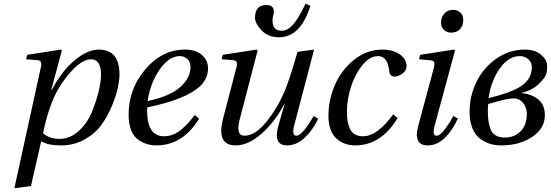

<svg xmlns="http://www.w3.org/2000/svg" viewBox="-20 -768 2955 1030"><path d="M57 242 197 -397Q201 -414 201.5 -422.5Q202 -431 198 -437.5Q194 -444 182 -445L120 -450L126 -474L307 -502L312 -497L255 -286H258Q313 -389 381.5 -445.5Q450 -502 510 -502Q621 -502 621 -368Q621 -341 612.5 -299Q604 -257 581 -201.5Q558 -146 525 -99.5Q492 -53 435 -20.5Q378 12 309 12Q237 12 201 -10L146 230ZM211 -53Q246 -23 299 -23Q356 -23 402 -65Q448 -107 472.5 -166.5Q497 -226 509.5 -279Q522 -332 522 -367Q522 -450 468 -450Q428 -450 378.5 -402Q329 -354 290 -286Q241 -199 211 -53Z M670 -152Q670 -286 753 -388Q845 -502 972 -502Q1031 -502 1063.5 -473Q1096 -444 1096 -402Q1096 -348 1054 -306Q976 -234 770 -192Q769 -185 769 -176Q769 -37 860 -37Q887 -37 911.5 -47.5Q936 -58 958 -77.5Q980 -97 993.5 -112.5Q1007 -128 1025 -151L1048 -131Q960 12 819 12Q794 12 771 5.5Q748 -1 723.5 -17Q699 -33 684.5 -67.5Q670 -102 670 -152ZM772 -226Q891 -251 946.5 -300.5Q1002 -350 1002 -408Q1002 -434 986 -450.5Q970 -467 944 -467Q886 -467 835.5 -393.5Q785 -320 772 -226Z M1348 -673Q1348 -741 1409 -741Q1449 -741 1449 -706Q1449 -696 1445.5 -683.5Q1442 -671 1442 -659Q1442 -630 1454 -616.5Q1466 -603 1493 -603Q1523 -603 1553 -637Q1583 -671 1619 -748L1645 -737Q1593 -568 1476 -568Q1418 -568 1383 -605.5Q1348 -643 1348 -673ZM1169 -450 1175 -474 1357 -502 1362 -497 1266 -128Q1243 -40 1291 -40Q1348 -40 1407 -112Q1466 -184 1505 -274Q1534 -342 1576 -490L1665 -502L1558 -94Q1544 -40 1571 -40Q1601 -40 1663 -146L1687 -131Q1658 -70 1614.5 -29Q1571 12 1520 12Q1443 12 1474 -96L1507 -210H1505Q1457 -117 1385 -52.5Q1313 12 1244 12Q1139 12 1177 -133L1246 -397Q1253 -420 1250.5 -432Q1248 -444 1231 -445Z M2032 -502Q2088 -502 2124.5 -476.5Q2161 -451 2161 -413Q2161 -390 2139 -373.5Q2117 -357 2097 -357Q2071 -357 2068 -387Q2060 -467 2008 -467Q1964 -467 1924.5 -419Q1885 -371 1863 -302.5Q1841 -234 1841 -168Q1841 -107 1860 -72Q1879 -37 1929 -37Q2003 -37 2089 -154L2113 -135Q2025 12 1885 12Q1825 12 1783.5 -26Q1742 -64 1742 -148Q1742 -232 1776.5 -312Q1811 -392 1879 -447Q1947 -502 2032 -502Z M2346 -649Q2346 -675 2363.5 -695Q2381 -715 2411 -715Q2434 -715 2449.5 -701Q2465 -687 2465 -660Q2465 -630 2447.5 -611.5Q2430 -593 2401 -593Q2377 -593 2361.5 -607.5Q2346 -622 2346 -649ZM2222 -86 2306 -399Q2313 -425 2309 -434.5Q2305 -444 2285 -445L2228 -450L2234 -474L2416 -502L2421 -497L2312 -95Q2297 -40 2322 -40Q2341 -40 2367 -75Q2393 -110 2412 -146L2436 -132Q2408 -69 2366.5 -28.5Q2325 12 2274 12Q2235 12 2222.5 -14.5Q2210 -41 2222 -86Z M2499 -169Q2499 -252 2535.5 -327.5Q2572 -403 2641.5 -452.5Q2711 -502 2796 -502Q2851 -502 2883 -474Q2915 -446 2915 -416Q2915 -381 2908.5 -365.5Q2902 -350 2876 -323Q2841 -286 2780 -270V-268Q2831 -264 2867 -235Q2903 -206 2903 -149Q2903 -80 2835.5 -34Q2768 12 2668 12Q2637 12 2610 4Q2583 -4 2556.5 -23Q2530 -42 2514.5 -79.5Q2499 -117 2499 -169ZM2597 -182Q2597 -147 2599.5 -124.5Q2602 -102 2610.5 -78Q2619 -54 2638.5 -42Q2658 -30 2689 -30Q2737 -30 2771.5 -62.5Q2806 -95 2806 -157Q2806 -192 2786 -216Q2766 -240 2738 -240Q2704 -240 2649 -224L2599 -210Q2599 -206 2598 -195.5Q2597 -185 2597 -182ZM2601 -242Q2728 -272 2780.5 -309.5Q2833 -347 2833 -408Q2833 -434 2814 -450.5Q2795 -467 2768 -467Q2708 -467 2661 -400.5Q2614 -334 2601 -242Z"/></svg>

Font: Lingua Franca
Style: Italic
Weight: 400
Italic angle: -13°
Version: Version 1.19